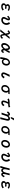

<svg xmlns="http://www.w3.org/2000/svg" viewBox="6480 -7400 1039 14040"><g transform="rotate(90 7000.0 -380.5)"><path d="M751 -49.8Q624 50.8 449.2 50.8Q356.9 50.8 300.3 17.6Q220.2 -29.8 220.2 -127.9Q220.2 -240.2 351.1 -296.9Q280.3 -345.7 280.3 -419.4Q280.3 -498.5 353 -547.9Q416.5 -590.8 510.7 -590.8Q650.4 -590.8 779.3 -509.8L718.3 -421.9Q622.6 -486.8 512.2 -486.8Q407.2 -486.8 407.2 -409.2Q407.2 -355.5 449.2 -330.1Q494.6 -340.3 532.2 -340.3Q584 -340.3 614.3 -323.7Q643.1 -308.1 643.1 -282.7Q643.1 -257.8 613.3 -242.7Q585.9 -228 538.6 -228Q491.7 -228 444.3 -244.1Q347.2 -217.3 347.2 -142.1Q347.2 -95.7 382.8 -72.3Q409.7 -55.2 454.6 -55.2Q583.5 -55.2 685.1 -145Z M1134.8 -466.8Q1257.3 -590.8 1360.8 -590.8Q1402.8 -590.8 1430.7 -569.8Q1470.7 -540 1470.7 -483.4Q1470.7 -414.6 1403.8 -295.9Q1346.7 -194.8 1346.7 -142.6Q1346.7 -102.1 1374.5 -85.4Q1398.4 -71.3 1446.3 -71.3Q1526.9 -71.3 1587.4 -124Q1632.8 -163.6 1655.3 -222.2Q1673.8 -270.5 1673.8 -321.3Q1673.8 -431.6 1597.7 -528.8L1711.9 -591.8Q1801.8 -468.8 1801.8 -330.1Q1801.8 -239.7 1757.3 -152.8Q1713.4 -66.4 1639.2 -15.1Q1550.3 46.9 1434.6 46.9Q1362.8 46.9 1310.1 18.1Q1278.8 1 1257.3 -24.9Q1219.7 -70.8 1219.7 -131.8Q1219.7 -201.2 1277.8 -300.3Q1347.7 -420.4 1347.7 -456.5Q1347.7 -482.9 1321.3 -482.9Q1303.2 -482.9 1274.9 -459.5Q1240.2 -430.7 1202.6 -372.1Z M2683.6 -564.9H2826.7L2555.7 -230Q2570.3 -105.5 2592.8 -29.8Q2604.5 9.3 2628.4 9.3Q2657.7 9.3 2694.8 -24.9Q2723.6 -50.8 2751 -94.2L2814 2Q2722.7 115.2 2616.2 115.2Q2529.3 115.2 2501 39.1Q2482.4 -11.7 2461.9 -125L2286.6 119.1H2132.8L2437 -256.8Q2405.8 -486.3 2361.8 -486.3Q2335 -486.3 2259.8 -400.9L2189.9 -485.8Q2304.2 -590.8 2376 -590.8Q2458 -590.8 2491.7 -512.2Q2518.1 -451.2 2529.8 -361.8Z M3855 -87.9Q3824.7 -25.9 3785.2 10.3Q3739.3 51.3 3690.9 51.3Q3587.9 51.3 3558.1 -97.2Q3505.4 -36.6 3460.9 -4.4Q3384.8 51.3 3303.7 51.3Q3222.7 51.3 3173.8 -6.8Q3126 -63.5 3126 -151.9Q3126 -235.8 3167 -326.2Q3226.1 -458.5 3331.1 -534.2Q3409.7 -590.8 3487.3 -590.8Q3571.8 -590.8 3610.8 -514.6Q3634.8 -466.3 3642.1 -377.9Q3690.9 -466.3 3726.1 -564.9H3862.8Q3770 -359.4 3655.8 -203.1Q3664.1 -66.9 3699.7 -66.9Q3741.7 -66.9 3779.8 -170.9ZM3539.1 -232.9Q3539.1 -338.4 3522.9 -413.6Q3510.3 -473.6 3459.5 -473.6Q3404.8 -473.6 3341.3 -388.2Q3294.9 -325.7 3272.5 -252.9Q3257.8 -204.6 3257.8 -163.1Q3257.8 -120.6 3273.9 -94.7Q3291 -66.9 3325.2 -66.9Q3375.5 -66.9 3435.1 -114.3Q3472.7 -144.5 3509.3 -190.9Q3539.1 -229 3539.1 -232.9Z M4153.8 119.1Q4196.8 -223.6 4252 -356.4Q4291 -450.7 4356 -510.7Q4442.4 -590.8 4552.7 -590.8Q4663.1 -590.8 4726.6 -504.4Q4777.8 -435.1 4777.8 -332Q4777.8 -217.8 4723.6 -130.9Q4671.9 -47.4 4585.4 -13.2Q4534.2 6.8 4477.5 6.8Q4360.4 6.8 4308.6 -103Q4290.5 27.3 4288.6 119.1ZM4542.5 -486.8Q4483.9 -486.8 4432.6 -439Q4389.6 -398.4 4367.2 -337.4Q4350.6 -292.5 4350.6 -246.1Q4350.6 -197.8 4369.6 -162.1Q4403.8 -98.1 4474.6 -98.1Q4545.4 -98.1 4596.7 -159.2Q4654.8 -228 4654.8 -331.5Q4654.8 -403.3 4625 -444.8Q4595.2 -486.8 4542.5 -486.8Z M5714.8 -136.7Q5660.6 -52.7 5611.3 -10.7Q5538.1 51.3 5448.2 51.3Q5359.4 51.3 5309.6 -9.3Q5273.9 -52.2 5273.9 -113.3Q5273.9 -167 5313 -265.1Q5348.6 -355.5 5449.2 -564.9H5599.1Q5397.9 -202.1 5397.9 -126.5Q5397.9 -65.9 5455.1 -65.9Q5535.2 -65.9 5605 -199.7Z M6868.7 -564.9 6833 -462.9H6691.9Q6757.8 -411.1 6757.8 -308.1Q6757.8 -177.7 6680.7 -77.1Q6587.4 44.9 6438.5 44.9Q6337.9 44.9 6270.5 -17.1Q6195.8 -85.9 6195.8 -203.6Q6195.8 -354 6309.1 -465.3Q6410.6 -564.9 6557.6 -564.9ZM6517.6 -460Q6459.5 -460 6408.7 -415Q6367.7 -378.4 6343.8 -322.8Q6318.8 -265.1 6318.8 -203.6Q6318.8 -150.9 6340.8 -114.7Q6373 -60.1 6438.5 -60.1Q6507.8 -60.1 6562.5 -118.2Q6635.7 -195.3 6635.7 -313.5Q6635.7 -389.6 6600.6 -427.2Q6569.8 -460 6517.6 -460Z M7176.8 -503.9Q7292 -564.9 7442.9 -564.9H7607.9Q7728.5 -564.9 7786.6 -608.9L7843.8 -505.9Q7784.7 -470.7 7695.8 -460Q7645.5 -454.1 7565.9 -454.1Q7448.7 -208 7448.7 -124.5Q7448.7 -71.3 7498 -71.3Q7579.6 -71.3 7660.6 -189L7744.6 -100.1Q7633.8 44.9 7488.8 44.9Q7384.8 44.9 7344.2 -35.2Q7328.1 -67.9 7328.1 -112.3Q7328.1 -213.4 7441.9 -454.1Q7322.8 -453.1 7243.7 -404.8Z M8536.1 -650.9 8622.1 -879.9H8780.3L8633.8 -650.9ZM8350.1 24.9H8216.3Q8357.9 -360.8 8357.9 -423.3Q8357.9 -473.1 8321.8 -473.1Q8277.3 -473.1 8220.2 -367.2L8122.1 -428.2Q8146 -463.9 8168.2 -490.7Q8190.4 -517.6 8210.4 -535.6Q8271.5 -591.3 8336.4 -591.3Q8398.4 -591.3 8428.7 -540.5Q8444.8 -514.2 8449.2 -471.2Q8541.5 -591.3 8661.6 -591.3Q8733.4 -591.3 8772 -545.9Q8807.1 -504.4 8807.1 -431.6Q8807.1 -396 8798.3 -354Q8797.4 -350.6 8777.8 -265.9Q8758.3 -181.2 8720.2 -15.6L8695.3 92.3L8689 119.1H8553.2L8560.5 91.3Q8606 -81.5 8634.8 -188.5Q8663.6 -295.4 8672.9 -336.9Q8681.6 -375 8681.6 -401.4Q8681.6 -473.1 8628.4 -473.1Q8568.8 -473.1 8516.6 -414.6Q8486.8 -380.4 8462.4 -314.9Q8437 -244.1 8408.9 -159.2Q8380.9 -74.2 8350.1 24.9Z M9868.7 -564.9 9833 -462.9H9691.9Q9757.8 -411.1 9757.8 -308.1Q9757.8 -177.7 9680.7 -77.1Q9587.4 44.9 9438.5 44.9Q9337.9 44.9 9270.5 -17.1Q9195.8 -85.9 9195.8 -203.6Q9195.8 -354 9309.1 -465.3Q9410.6 -564.9 9557.6 -564.9ZM9517.6 -460Q9459.5 -460 9408.7 -415Q9367.7 -378.4 9343.8 -322.8Q9318.8 -265.1 9318.8 -203.6Q9318.8 -150.9 9340.8 -114.7Q9373 -60.1 9438.5 -60.1Q9507.8 -60.1 9562.5 -118.2Q9635.7 -195.3 9635.7 -313.5Q9635.7 -389.6 9600.6 -427.2Q9569.8 -460 9517.6 -460Z M10544.9 -590.8Q10662.1 -590.8 10728 -506.8Q10781.7 -438.5 10781.7 -330.1Q10781.7 -193.4 10707.5 -86.9Q10664.1 -24.4 10602.5 11.2Q10535.2 50.8 10457 50.8Q10338.4 50.8 10271 -30.8Q10214.8 -99.1 10214.8 -207Q10214.8 -319.3 10272 -418Q10335.9 -527.3 10439 -569.8Q10489.7 -590.8 10544.9 -590.8ZM10543 -482.9Q10489.3 -482.9 10440.4 -441.4Q10398.4 -406.2 10372.1 -351.6Q10338.9 -283.2 10338.9 -208Q10338.9 -155.8 10358.4 -118.7Q10390.6 -58.1 10458 -58.1Q10521 -58.1 10574.7 -114.3Q10611.8 -153.3 10633.3 -208.5Q10655.8 -267.1 10655.8 -330.6Q10655.8 -397 10629.9 -436.5Q10599.6 -482.9 10543 -482.9Z M11134.8 -466.8Q11257.3 -590.8 11360.8 -590.8Q11402.8 -590.8 11430.7 -569.8Q11470.7 -540 11470.7 -483.4Q11470.7 -414.6 11403.8 -295.9Q11346.7 -194.8 11346.7 -142.6Q11346.7 -102.1 11374.5 -85.4Q11398.4 -71.3 11446.3 -71.3Q11526.9 -71.3 11587.4 -124Q11632.8 -163.6 11655.3 -222.2Q11673.8 -270.5 11673.8 -321.3Q11673.8 -431.6 11597.7 -528.8L11711.9 -591.8Q11801.8 -468.8 11801.8 -330.1Q11801.8 -239.7 11757.3 -152.8Q11713.4 -66.4 11639.2 -15.1Q11550.3 46.9 11434.6 46.9Q11362.8 46.9 11310.1 18.1Q11278.8 1 11257.3 -24.9Q11219.7 -70.8 11219.7 -131.8Q11219.7 -201.2 11277.8 -300.3Q11347.7 -420.4 11347.7 -456.5Q11347.7 -482.9 11321.3 -482.9Q11303.2 -482.9 11274.9 -459.5Q11240.2 -430.7 11202.6 -372.1Z M12116.2 119.1Q12206.5 -170.9 12299.3 -564.9H12426.3Q12353 -303.7 12353 -208.5Q12353 -146.5 12374 -109.9Q12396.5 -69.8 12442.4 -69.8Q12516.6 -69.8 12564 -163.6Q12612.3 -259.3 12669.4 -564.9H12798.3Q12702.6 -213.9 12702.6 -121.1Q12702.6 -66.9 12736.3 -66.9Q12759.8 -66.9 12788.6 -98.6Q12826.2 -139.2 12853 -209L12944.3 -134.8Q12846.7 51.3 12725.6 51.3Q12630.4 51.3 12613.3 -69.8Q12540 51.3 12435.1 51.3Q12377.9 51.3 12338.4 3.9Q12314 -25.9 12302.2 -73.7Q12265.1 36.6 12246.1 119.1Z M13751 -49.8Q13624 50.8 13449.2 50.8Q13356.9 50.8 13300.3 17.6Q13220.2 -29.8 13220.2 -127.9Q13220.2 -240.2 13351.1 -296.9Q13280.3 -345.7 13280.3 -419.4Q13280.3 -498.5 13353 -547.9Q13416.5 -590.8 13510.7 -590.8Q13650.4 -590.8 13779.3 -509.8L13718.3 -421.9Q13622.6 -486.8 13512.2 -486.8Q13407.2 -486.8 13407.2 -409.2Q13407.2 -355.5 13449.2 -330.1Q13494.6 -340.3 13532.2 -340.3Q13584 -340.3 13614.3 -323.7Q13643.1 -308.1 13643.1 -282.7Q13643.1 -257.8 13613.3 -242.7Q13585.9 -228 13538.6 -228Q13491.7 -228 13444.3 -244.1Q13347.2 -217.3 13347.2 -142.1Q13347.2 -95.7 13382.8 -72.3Q13409.7 -55.2 13454.6 -55.2Q13583.5 -55.2 13685.1 -145Z"/></g></svg>

Font: FORM UDPGothic
Style: Bold
Weight: 700
Foundry: Pronama LLC
Version: Version 1.051